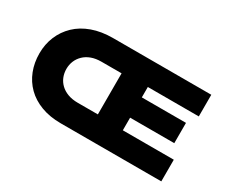

<svg xmlns="http://www.w3.org/2000/svg" viewBox="-111 -1022 1588 1344"><g transform="rotate(30 683.0 -350.0)"><path d="M459 0Q370 0 300 -26.5Q230 -53 182.5 -100Q135 -147 110 -211Q85 -275 85 -350Q85 -424 111.5 -487.5Q138 -551 188 -599Q238 -647 311.5 -673.5Q385 -700 479 -700H1272V-525H860V-441H1217V-277H860V-175H1272V0ZM303 -350Q303 -316 315 -286Q327 -256 351 -233Q375 -210 410 -197Q445 -184 491 -184H653V-516H491Q445 -516 410 -503Q375 -490 351 -466.5Q327 -443 315 -413.5Q303 -384 303 -350Z"/></g></svg>

Font: Lexend Giga Black
Style: Regular
Weight: 900
Designer: Bonnie Shaver-Troup, Thomas Jockin
Foundry: Lexend
Version: Version 1.007